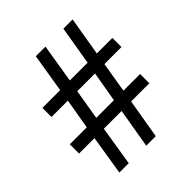

<svg xmlns="http://www.w3.org/2000/svg" viewBox="-196 -842 970 970"><g transform="rotate(-45 289.0 -357.0)"><path d="M433 -441H555V-506H444L479 -714H413L378 -506H251L285 -714H216L182 -506H55V-441H172L144 -278H23V-212H133L99 0H166L200 -212H327L291 0H359L395 -212H525V-278H406ZM212 -278 239 -441H366L338 -278Z"/></g></svg>

Font: Noto Sans Khmer UI SemiCondensed
Style: Regular
Weight: 400
Width: 4
Designer: Danh Hong and the Monotype Design Team
Foundry: Monotype Imaging Inc.
Version: Version 2.002